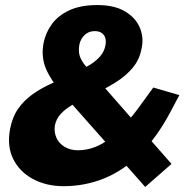

<svg xmlns="http://www.w3.org/2000/svg" viewBox="-20 -730 743 759"><path d="M554 9 225 -363Q182 -411 162 -457.5Q142 -504 152 -559Q160 -600 184.5 -634Q209 -668 253.5 -689Q298 -710 365 -710Q433 -710 475 -684.5Q517 -659 533 -620Q549 -581 540 -540Q532 -495 505 -462.5Q478 -430 438 -405Q398 -380 350 -357L322 -345Q291 -330 264.5 -314.5Q238 -299 220 -279.5Q202 -260 197 -234Q193 -208 203 -185.5Q213 -163 235.5 -149.5Q258 -136 288 -136Q357 -136 418.5 -186Q480 -236 538 -318L586 -384L689 -354L654 -288Q601 -188 535.5 -122.5Q470 -57 393.5 -25.5Q317 6 231 6Q163 6 110 -22.5Q57 -51 32 -102Q7 -153 20 -221Q29 -268 52 -300.5Q75 -333 107 -356Q139 -379 175.5 -396Q212 -413 247 -429L278 -443Q308 -457 333.5 -472.5Q359 -488 376 -507.5Q393 -527 397 -552Q400 -568 396 -580.5Q392 -593 381.5 -600Q371 -607 354 -607Q331 -607 315 -592Q299 -577 294 -555Q289 -527 295.5 -508Q302 -489 317 -471L658 -82Z"/></svg>

Font: REM
Style: Bold Italic
Weight: 700
Italic angle: -11°
Designer: Octavio Pardo
Foundry: Ashler Design
Version: Version 1.005;gftools[0.9.28]